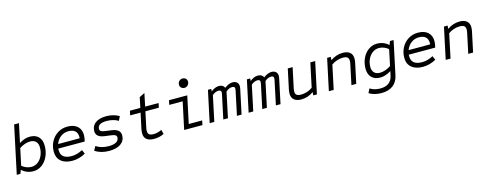

<svg xmlns="http://www.w3.org/2000/svg" viewBox="-28 -1631 7016 2762"><g transform="rotate(-15 3480.0 -250.0)"><path d="M277 12Q178 12 106 -55L85 0H31L182 -710H254L194 -430Q275 -482 353 -482Q436 -482 482 -434.5Q528 -387 528 -301Q528 -213 495 -142Q462 -71 405 -29.5Q348 12 277 12ZM266 -56Q320 -56 362.5 -87.5Q405 -119 430 -173.5Q455 -228 455 -295Q455 -352 425.5 -383Q396 -414 340 -414Q301 -414 258.5 -399.5Q216 -385 179 -359L126 -110Q154 -85 191.5 -70.5Q229 -56 266 -56Z M859 12Q752 12 691.5 -39.5Q631 -91 631 -182Q631 -267 668 -335Q705 -403 769 -442.5Q833 -482 913 -482Q1008 -482 1060.5 -434.5Q1113 -387 1113 -304Q1113 -282 1109 -256.5Q1105 -231 1099 -210H705V-185Q705 -56 866 -56Q946 -56 1029 -101L1055 -41Q959 12 859 12ZM720 -274H1042V-295Q1042 -353 1008.5 -383.5Q975 -414 910 -414Q845 -414 795 -377Q745 -340 720 -274Z M1406 12Q1282 12 1196 -47L1230 -108Q1308 -56 1417 -56Q1490 -56 1529.5 -79Q1569 -102 1569 -145Q1569 -168 1552.5 -180Q1536 -192 1496 -197L1393 -211Q1270 -227 1270 -318Q1270 -395 1328.5 -438.5Q1387 -482 1491 -482Q1595 -482 1682 -433L1651 -370Q1615 -392 1571.5 -403Q1528 -414 1481 -414Q1344 -414 1344 -331Q1344 -309 1361 -297Q1378 -285 1418 -280L1520 -266Q1643 -248 1643 -158Q1643 -78 1580.5 -33Q1518 12 1406 12Z M2077 12Q1927 12 1927 -111Q1927 -128 1929 -143.5Q1931 -159 1933 -169L1983 -404H1828L1842 -470H1997L2029 -622L2109 -662L2069 -470H2269L2255 -404H2055L2006 -173Q2004 -163 2002 -150.5Q2000 -138 2000 -125Q2000 -89 2020 -72.5Q2040 -56 2083 -56Q2144 -56 2207 -86L2223 -21Q2188 -5 2152.5 3.5Q2117 12 2077 12Z M2524 0 2610 -404H2410L2424 -470H2696L2610 -66H2810L2796 0ZM2686 -584Q2658 -584 2639 -602Q2620 -620 2620 -647Q2620 -679 2641 -700.5Q2662 -722 2692 -722Q2721 -722 2739.5 -704Q2758 -686 2758 -659Q2758 -628 2737 -606Q2716 -584 2686 -584Z M2904 0 3004 -470H3053L3051 -433Q3110 -482 3170 -482Q3202 -482 3223 -469Q3244 -456 3252 -433Q3316 -482 3373 -482Q3414 -482 3437.5 -459.5Q3461 -437 3461 -398Q3461 -387 3457 -367L3379 0H3310L3386 -359Q3389 -374 3389 -385Q3389 -418 3349 -418Q3302 -418 3256 -377L3176 0H3107L3183 -359Q3186 -374 3186 -385Q3186 -418 3146 -418Q3124 -418 3100 -408Q3076 -398 3053 -378L2973 0Z M3484 0 3584 -470H3633L3631 -433Q3690 -482 3750 -482Q3782 -482 3803 -469Q3824 -456 3832 -433Q3896 -482 3953 -482Q3994 -482 4017.5 -459.5Q4041 -437 4041 -398Q4041 -387 4037 -367L3959 0H3890L3966 -359Q3969 -374 3969 -385Q3969 -418 3929 -418Q3882 -418 3836 -377L3756 0H3687L3763 -359Q3766 -374 3766 -385Q3766 -418 3726 -418Q3704 -418 3680 -408Q3656 -398 3633 -378L3553 0Z M4268 12Q4198 12 4160.5 -20Q4123 -52 4123 -111Q4123 -128 4125 -143.5Q4127 -159 4129 -169L4193 -470H4265L4202 -173Q4200 -163 4198 -150.5Q4196 -138 4196 -125Q4196 -89 4216 -72.5Q4236 -56 4282 -56Q4329 -56 4373 -71Q4417 -86 4453 -112L4529 -470H4601L4501 0H4447L4450 -48Q4407 -18 4362.5 -3Q4318 12 4268 12Z M4679 0 4779 -470H4833L4830 -422Q4874 -452 4918.5 -467Q4963 -482 5012 -482Q5083 -482 5120 -450Q5157 -418 5157 -359Q5157 -343 5155 -327.5Q5153 -312 5151 -301L5087 0H5015L5078 -297Q5080 -308 5082 -320Q5084 -332 5084 -345Q5084 -381 5064 -397.5Q5044 -414 4998 -414Q4952 -414 4907.5 -399Q4863 -384 4827 -358L4751 0Z M5404 222Q5301 222 5222 175L5253 112Q5318 154 5405 154Q5565 154 5595 11L5608 -51Q5568 -26 5527 -12Q5486 2 5447 2Q5365 2 5318.5 -45Q5272 -92 5272 -174Q5272 -260 5305 -330Q5338 -400 5395 -441Q5452 -482 5523 -482Q5622 -482 5694 -415L5715 -470H5769L5664 25Q5644 122 5578 172Q5512 222 5404 222ZM5460 -66Q5500 -66 5543 -81.5Q5586 -97 5623 -123L5673 -360Q5646 -385 5609 -399.5Q5572 -414 5534 -414Q5481 -414 5438 -382.5Q5395 -351 5370 -298Q5345 -245 5345 -180Q5345 -127 5374.5 -96.5Q5404 -66 5460 -66Z M6079 12Q5972 12 5911.5 -39.5Q5851 -91 5851 -182Q5851 -267 5888 -335Q5925 -403 5989 -442.5Q6053 -482 6133 -482Q6228 -482 6280.5 -434.5Q6333 -387 6333 -304Q6333 -282 6329 -256.5Q6325 -231 6319 -210H5925V-185Q5925 -56 6086 -56Q6166 -56 6249 -101L6275 -41Q6179 12 6079 12ZM5940 -274H6262V-295Q6262 -353 6228.5 -383.5Q6195 -414 6130 -414Q6065 -414 6015 -377Q5965 -340 5940 -274Z M6419 0 6519 -470H6573L6570 -422Q6614 -452 6658.5 -467Q6703 -482 6752 -482Q6823 -482 6860 -450Q6897 -418 6897 -359Q6897 -343 6895 -327.5Q6893 -312 6891 -301L6827 0H6755L6818 -297Q6820 -308 6822 -320Q6824 -332 6824 -345Q6824 -381 6804 -397.5Q6784 -414 6738 -414Q6692 -414 6647.5 -399Q6603 -384 6567 -358L6491 0Z"/></g></svg>

Font: Sometype Mono
Style: Italic
Weight: 400
Italic angle: -12°
Monospace: yes
Designer: Ryoichi Tsunekawa
Foundry: Dharma Type
Version: Version 1.000; ttfautohint (v1.8.3)